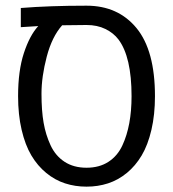

<svg xmlns="http://www.w3.org/2000/svg" viewBox="-20 -660 621 689"><path d="M290.5 -639.6Q403.8 -639.6 470 -559.1Q536.1 -478.5 536.1 -314.9Q536.1 -248.5 523.4 -194.1Q510.7 -139.6 488.5 -102.3Q466.3 -64.9 435.1 -39.3Q403.8 -13.7 367.7 -2Q331.5 9.8 290.5 9.8Q249.5 9.8 213.4 -2Q177.2 -13.7 146 -39.3Q114.7 -64.9 92.5 -102.3Q70.3 -139.6 57.6 -194.1Q44.9 -248.5 44.9 -314.9Q44.9 -406.2 65.7 -469.5Q86.4 -532.7 117.2 -566.4L54.7 -562.5V-631.3Q157.7 -639.6 290.5 -639.6ZM419.4 -138.7Q452.1 -209 452.1 -314.9Q452.1 -455.6 405.3 -518.1Q387.7 -541.5 358.4 -555.9Q329.1 -570.3 290.5 -570.3L203.1 -569.3Q166.5 -528.3 147.7 -456.5Q128.9 -384.8 128.9 -323.7Q128.9 -262.7 136.5 -219.5Q144 -176.3 161.6 -138.4Q179.2 -100.6 211.9 -79.3Q244.6 -58.1 290.5 -58.1Q336.4 -58.1 369.1 -79.3Q401.9 -100.6 419.4 -138.7Z"/></svg>

Font: Open Sans Hebrew
Style: Regular
Weight: 400
Foundry: Ascender Corporation, Yanek Iontef
Version: Version 2.001;PS 002.001;hotconv 1.0.70;makeotf.lib2.5.58329